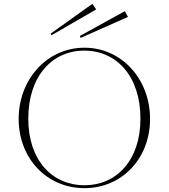

<svg xmlns="http://www.w3.org/2000/svg" viewBox="-20 -963 877 998"><path d="M419 15C614 15 760 -139 760 -345C760 -550 614 -715 419 -715C224 -715 77 -550 77 -345C77 -139 224 15 419 15ZM419 0C253 0 127 -128 127 -346C127 -569 253 -700 418 -700C584 -700 710 -569 710 -346C710 -128 584 0 419 0ZM480 -914 460 -943 243 -788 248 -780ZM645 -875 629 -905 395 -776 399 -766Z"/></svg>

Font: Sprat Thin
Style: Regular
Weight: 100
Designer: Ethan Nakache
Foundry: Collletttivo
Version: Version 2.000;Glyphs 3.2 (3217)